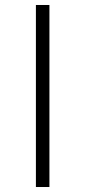

<svg xmlns="http://www.w3.org/2000/svg" viewBox="-20 -750 342 770"><path d="M178.2 0H124V-730H178.2Z"/></svg>

Font: Sora ExtraLight
Style: Regular
Weight: 200
Designer: Jonathan Barnbrook, Julián Moncada
Foundry: Barnbrook Fonts
Version: Version 2.000